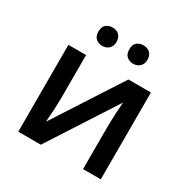

<svg xmlns="http://www.w3.org/2000/svg" viewBox="-167 -887 1011 1034"><g transform="rotate(30 338.5 -370.0)"><path d="M82 0ZM191.9 -540V-263.2Q191.9 -214.8 184.1 -121.1L455.1 -540H595.2V0H484.9V-272Q484.9 -294.4 487.5 -344.7Q490.2 -395 492.2 -418L222.2 0H82V-540ZM186 -683.1Q186 -713.4 202.4 -726.8Q218.8 -740.2 242.2 -740.2Q268.1 -740.2 283.4 -725.1Q298.8 -710 298.8 -683.1Q298.8 -657.2 283.2 -641.6Q267.6 -626 242.2 -626Q218.8 -626 202.4 -640.1Q186 -654.3 186 -683.1ZM377.9 -683.1Q377.9 -713.4 394.3 -726.8Q410.6 -740.2 434.1 -740.2Q460 -740.2 475.6 -725.1Q491.2 -710 491.2 -683.1Q491.2 -656.7 475.1 -641.4Q459 -626 434.1 -626Q410.6 -626 394.3 -640.1Q377.9 -654.3 377.9 -683.1Z"/></g></svg>

Font: Open Sans Semibold
Style: Regular
Weight: 600
Foundry: Ascender Corporation
Version: Version 1.10; ttfautohint (v1.5.65-e2d9)